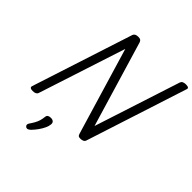

<svg xmlns="http://www.w3.org/2000/svg" viewBox="-332 -1235 1747 1747"><g transform="rotate(45 541.5 -361.5)"><path d="M102 14Q58 14 67 -14L383 -988Q388 -1002 401 -1008.5Q414 -1015 435 -1015Q453 -1015 462.5 -1008.5Q472 -1002 477 -988L725 -159L994 -988Q999 -1002 1012 -1008.5Q1025 -1015 1046 -1015Q1092 -1015 1081 -988L766 -14Q762 0 748.5 7Q735 14 715 14Q699 14 691 9Q683 4 678 -14L427 -853L154 -14Q150 0 137 7Q124 14 102 14ZM294 289Q282 280 281 269.5Q280 259 288 247Q306 221 318.5 198.5Q331 176 338 153Q345 130 348 100Q350 83 361.5 76Q373 69 392 69Q415 69 426 80Q437 91 435 110Q433 135 419.5 163.5Q406 192 386 220Q366 248 343 272Q330 285 318.5 290Q307 295 294 289Z"/></g></svg>

Font: Playwrite MX
Style: Regular
Weight: 400
Designer: Veronika Burian, José Scaglione
Foundry: TypeTogether
Version: Version 1.002